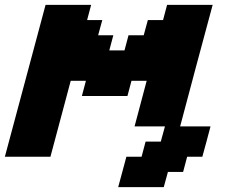

<svg xmlns="http://www.w3.org/2000/svg" viewBox="-20 -645 977 790"><path d="M466.3 125H653.8L670.9 62.5H733.4L750 0H812.5Q818.4 -21 829.6 -62.5Q840.8 -104 846.2 -125H721.2Q743.2 -208.5 787.8 -375.2Q832.5 -542 855 -625H667.5L650.9 -562.5H588.4L571.3 -500H508.8L492.2 -437.5H429.7L446.3 -500H383.8L400.9 -562.5H338.4L355 -625H167.5Q139.6 -520.5 83.7 -312.3Q27.8 -104 0 0H187.5L271 -312.5H333.5L316.9 -250H504.4L521 -312.5H583.5L533.7 -125H658.7L641.6 -62.5H579.1L562.5 0H500Q494.1 21 483.2 62.5Q472.2 104 466.3 125Z"/></svg>

Font: Faithful 32x
Style: SemiboldOblique
Weight: 400
Foundry: Faithful Resource Pack
Version: Version 1.0; January 27, 2023